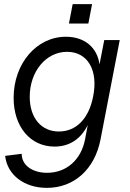

<svg xmlns="http://www.w3.org/2000/svg" viewBox="-20 -694 632 930"><path d="M207 216C339 216 439 126 467 -19L560 -500H485L462 -382C451 -463 391 -516 299 -516C157 -516 46 -386 46 -220C46 -80 127 16 244 16C316 16 371 -20 405 -88L392 -19C373 80 302 143 208 143C135 143 85 105 85 51L5 61C15 153 97 216 207 216ZM265 -57C180 -57 124 -123 124 -225C124 -348 203 -443 305 -443C405 -443 457 -353 431 -226C410 -119 349 -57 265 -57ZM314 -580H408L426 -674H332Z"/></svg>

Font: Uncut Sans
Style: Italic
Weight: 400
Italic angle: -11°
Designer: Kasper Nordkvist
Foundry: UNCUT.wtf
Version: Version 1.304;Glyphs 3.2 (3246)